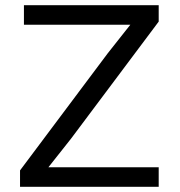

<svg xmlns="http://www.w3.org/2000/svg" viewBox="-20 -718 690 738"><path d="M57 0V-63L394 -513L481 -623H338H72V-698H590V-635L253 -185L166 -75H309H590V0Z"/></svg>

Font: Azeret Mono Light
Style: Regular
Weight: 300
Designer: Martin Vácha
Foundry: Displaay
Version: Version 1.002